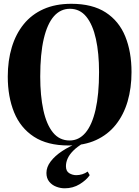

<svg xmlns="http://www.w3.org/2000/svg" viewBox="-20 -774 753 1038"><path d="M350.5 12.5Q236 12.5 163.2 -35Q90.5 -82.5 56.2 -166.8Q22 -251 22 -360Q22 -446.5 43.8 -518.5Q65.5 -590.5 108.2 -643.2Q151 -696 215.5 -724.8Q280 -753.5 365.5 -753.5Q479.5 -753.5 551.5 -706.8Q623.5 -660 657.2 -577Q691 -494 691 -384.5Q691 -298 669.8 -225.5Q648.5 -153 605.8 -99.5Q563 -46 499.2 -16.8Q435.5 12.5 350.5 12.5ZM356.5 -14.5Q406.5 -14.5 442 -56.2Q477.5 -98 496.5 -180.5Q515.5 -263 515.5 -384.5Q515.5 -486.5 498.5 -563.5Q481.5 -640.5 446.8 -683.5Q412 -726.5 358 -726.5Q307 -726.5 271.2 -685.8Q235.5 -645 216.5 -563.8Q197.5 -482.5 197.5 -360Q197.5 -256.5 214.5 -178.5Q231.5 -100.5 266.5 -57.5Q301.5 -14.5 356.5 -14.5ZM329.5 244Q306.5 244 283.8 235.2Q261 226.5 246 208Q231 189.5 231 161Q231 129 254 98.8Q277 68.5 316 42.8Q355 17 402 -1L414.5 -5L431.5 -1Q397 19.5 376 40.8Q355 62 345.8 82.8Q336.5 103.5 336.5 124.5Q336.5 151.5 354.2 162.2Q372 173 392.5 173Q408.5 173 424.8 168Q441 163 454 153.5L465 173Q447 199.5 410.8 221.8Q374.5 244 329.5 244Z"/></svg>

Font: Merriweather 144pt
Style: Bold
Weight: 700
Version: Version 2.100